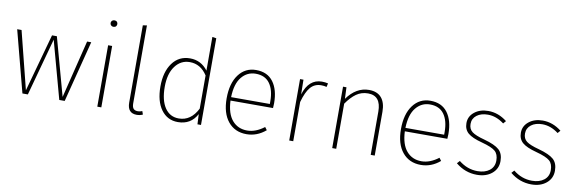

<svg xmlns="http://www.w3.org/2000/svg" viewBox="-52 -1165 4813 1601"><g transform="rotate(10 2354.0 -364.5)"><path d="M523 0H477L344 -487L211 0H165L29 -520H66L189 -31L324 -520H365L500 -30L621 -520H656Z M833 0H799V-520H833ZM815 -734Q829 -734 836.5 -726Q844 -718 844 -707Q844 -695 836.5 -687Q829 -679 815 -679Q803 -679 795 -687Q787 -695 787 -707Q787 -718 795 -726Q803 -734 815 -734Z M1089 -739V-79Q1089 -49 1100.5 -35Q1112 -21 1139 -21Q1156 -21 1175 -29L1185 -1Q1161 10 1134 10Q1055 10 1055 -80V-734Z M1484 -21Q1587 -21 1643 -132V-413Q1587 -500 1495 -500Q1419 -500 1371.5 -436Q1324 -372 1324 -261Q1324 -147 1366.5 -84Q1409 -21 1484 -21ZM1677 -734V0H1647L1643 -86Q1592 10 1482 10Q1393 10 1340.5 -61.5Q1288 -133 1288 -258Q1288 -381 1342.5 -456Q1397 -531 1492 -531Q1585 -531 1643 -454V-739Z M2212 -272V-295Q2212 -390 2172.5 -445Q2133 -500 2053 -500Q1981 -500 1934 -442.5Q1887 -385 1884 -272ZM2246 -283Q2246 -261 2244 -243H1884Q1889 -132 1937 -76.5Q1985 -21 2063 -21Q2135 -21 2207 -76L2225 -52Q2152 10 2063 10Q1964 10 1906.5 -60.5Q1849 -131 1849 -256Q1849 -383 1904 -457Q1959 -531 2051 -531Q2147 -531 2196.5 -464.5Q2246 -398 2246 -283Z M2608 -531Q2636 -531 2660 -525L2653 -494Q2633 -500 2607 -500Q2551 -500 2516.5 -459.5Q2482 -419 2458 -332V0H2424V-520H2453L2455 -396Q2497 -531 2608 -531Z M3007 -531Q3077 -531 3112.5 -489.5Q3148 -448 3148 -371V0H3114V-366Q3114 -501 3004 -501Q2948 -501 2905 -470.5Q2862 -440 2822 -382V0H2788V-520H2817L2821 -423Q2899 -531 3007 -531Z M3688 -272V-295Q3688 -390 3648.5 -445Q3609 -500 3529 -500Q3457 -500 3410 -442.5Q3363 -385 3360 -272ZM3722 -283Q3722 -261 3720 -243H3360Q3365 -132 3413 -76.5Q3461 -21 3539 -21Q3611 -21 3683 -76L3701 -52Q3628 10 3539 10Q3440 10 3382.5 -60.5Q3325 -131 3325 -256Q3325 -383 3380 -457Q3435 -531 3527 -531Q3623 -531 3672.5 -464.5Q3722 -398 3722 -283Z M4017 -531Q4103 -531 4176 -473L4156 -450Q4090 -500 4019 -500Q3961 -500 3925 -472.5Q3889 -445 3889 -399Q3889 -356 3919 -333Q3949 -310 4025 -290Q4116 -265 4152.5 -232.5Q4189 -200 4189 -136Q4189 -71 4140 -30.5Q4091 10 4014 10Q3914 10 3834 -56L3855 -79Q3927 -21 4014 -21Q4076 -21 4115 -51Q4154 -81 4154 -135Q4154 -188 4124.5 -214Q4095 -240 4009 -263Q3925 -285 3889.5 -315.5Q3854 -346 3854 -400Q3854 -457 3900.5 -494Q3947 -531 4017 -531Z M4478 -531Q4564 -531 4637 -473L4617 -450Q4551 -500 4480 -500Q4422 -500 4386 -472.5Q4350 -445 4350 -399Q4350 -356 4380 -333Q4410 -310 4486 -290Q4577 -265 4613.5 -232.5Q4650 -200 4650 -136Q4650 -71 4601 -30.5Q4552 10 4475 10Q4375 10 4295 -56L4316 -79Q4388 -21 4475 -21Q4537 -21 4576 -51Q4615 -81 4615 -135Q4615 -188 4585.5 -214Q4556 -240 4470 -263Q4386 -285 4350.5 -315.5Q4315 -346 4315 -400Q4315 -457 4361.5 -494Q4408 -531 4478 -531Z"/></g></svg>

Font: FiraSans
Style: Regular
Weight: 200
Designer: Carrois Corporate & Edenspiekermann AG
Foundry: Carrois Corporate GbR & Edenspiekermann AG
Version: Version 3.106;PS 003.106;hotconv 1.0.70;makeotf.lib2.5.58329